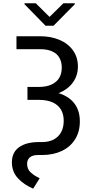

<svg xmlns="http://www.w3.org/2000/svg" viewBox="-20 -926 552 1159"><path d="M450.3 -524.9Q450.3 -470.6 420.9 -429.4Q391.6 -388.1 338.2 -365.3Q284.9 -342.5 214.8 -342.5H145.7V-401.2H213.4Q261.4 -401.2 292.6 -416.4Q323.9 -431.6 338.4 -457.4Q352.9 -483.1 352.9 -517.3Q352.9 -552.1 338.7 -577.2Q324.6 -602.2 295.4 -615.7Q266.2 -629.1 222.4 -629.1H79.4V-707.2H222.4Q288.3 -707.2 340.3 -684.7Q392.3 -662.3 421.3 -620.9Q450.3 -579.4 450.3 -524.9ZM462 -193.4Q462 -130.5 433 -84.6Q404 -38.7 352.4 -14.5Q300.8 9.7 234.1 9.7H210.6Q176.5 9.7 160 24Q143.6 38.3 143.6 62.8Q143.6 95.3 165.6 115.2Q187.5 135 219.6 149.9L180.2 212.7Q125.3 189.6 88.6 150.4Q51.8 111.2 51.8 53.9Q51.8 -6.2 95.1 -37.3Q138.5 -68.4 214.1 -68.4H234.1Q274.9 -68.4 304.2 -83.9Q333.6 -99.4 349.1 -128.3Q364.6 -157.1 364.6 -196.1Q364.6 -257.9 325.6 -290.6Q286.6 -323.2 213.4 -323.2H145.7V-379.8H214.8Q292.8 -379.8 348.4 -358.8Q404 -337.7 433 -295.9Q462 -254.1 462 -193.4ZM279 -823.9 362.6 -906.1H431.6V-900.6L303.2 -770.7H254.8L127.8 -900.6V-906.1H196.1Z"/></svg>

Font: Pretendard Variable
Style: Regular
Weight: 400
Designer: Base glyphs from Inter by Rasmus Andersson; Hangul glyphs from Noto Sans CJK(Source Han Sans) by Jang Soo-young and Kang
Foundry: Kil Hyung-jin
Version: Version 1.100;FEAKit 1.0